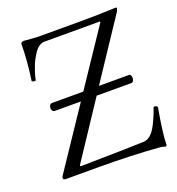

<svg xmlns="http://www.w3.org/2000/svg" viewBox="-126 -770 819 889"><g transform="rotate(-20 284.0 -325.5)"><path d="M113.8 -314Q104.5 -314 100.8 -323.7Q97.2 -333.5 101.1 -343.3Q105 -353 113.8 -353H268.1L453.1 -628.9L451.2 -631.8H178.2Q152.8 -631.8 130.9 -603Q107.9 -567.9 99.1 -543.9Q98.1 -540.5 94.2 -530Q90.3 -519.5 88.1 -512.9Q85.9 -506.3 83.3 -496.3Q80.6 -486.3 79.1 -478Q79.1 -473.6 66.4 -476.6Q59.6 -478.5 60.1 -481Q74.2 -579.6 74.2 -655.8Q74.2 -668 90.8 -668Q144.5 -663.1 160.2 -663.1H375Q444.3 -663.1 540 -667Q546.9 -667 546.9 -663.1Q546.9 -661.1 542 -648.9L345.2 -353H494.1Q500.5 -353 503.2 -343.3Q505.9 -333.5 502.4 -323.7Q499 -314 491.2 -314H319.8L136.2 -37.1L138.2 -32.2Q410.2 -36.6 452.1 -39.1Q487.8 -40.5 516.1 -95.2Q538.6 -140.6 547.9 -170.9Q549.8 -177.7 559.6 -174.6Q569.3 -171.4 567.9 -165Q545.9 -41 545.9 11.2Q545.9 13.2 540 17.1Q523.4 11.2 517.1 11.2Q377 0 211.9 0H54.2Q41 0 41 -9.8Q41 -14.6 45.9 -21L242.2 -314Z"/></g></svg>

Font: Junicode SmCond Light
Style: Regular
Weight: 300
Width: 4
Designer: Peter S. Baker
Version: Version 2.206